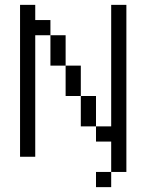

<svg xmlns="http://www.w3.org/2000/svg" viewBox="-20 -645 602 790"><path d="M62.5 0H125V-500H187.5V-562.5H125V-625H62.5ZM187.5 -375H250V-500H187.5ZM250 -250H312.5V-375H250ZM312.5 -125H375V-250H312.5ZM375 125H437.5V62.5H375ZM375 -62.5H437.5V62.5H500V-625H437.5V-125H375Z"/></svg>

Font: ChillMoonMono
Style: Regular
Weight: 400
Designer: Warren2060
Foundry: ChillType
Version: Version 1.000;Glyphs 3.1.1 (3135)